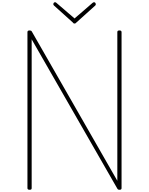

<svg xmlns="http://www.w3.org/2000/svg" viewBox="-20 -1694 1341 1728"><path d="M246 14Q227 14 227 -1V-1405Q227 -1413 232 -1416.5Q237 -1420 245 -1420Q254 -1420 258.5 -1418Q263 -1416 266 -1411L1036 -67V-1405Q1036 -1413 1040.5 -1416.5Q1045 -1420 1055 -1420Q1074 -1420 1074 -1405V-1Q1074 7 1069.5 10.5Q1065 14 1056 14Q1047 14 1042.5 11Q1038 8 1035 2L265 -1340V-1Q265 7 261 10.5Q257 14 246 14ZM826 -1674Q833 -1674 837.5 -1668.5Q842 -1663 842 -1655Q842 -1652 841 -1649.5Q840 -1647 837 -1644L667 -1491Q662 -1485 658.5 -1483.5Q655 -1482 651 -1482Q647 -1482 643.5 -1483.5Q640 -1485 635 -1492L465 -1645Q462 -1648 461 -1651Q460 -1654 460 -1656Q460 -1664 464.5 -1669Q469 -1674 476 -1674Q480 -1674 483 -1672Q486 -1670 488 -1668L651 -1528L813 -1668Q816 -1670 819 -1672Q822 -1674 826 -1674Z"/></svg>

Font: Playwrite BE WAL Thin
Style: Regular
Weight: 250
Version: Version 1.002